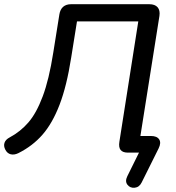

<svg xmlns="http://www.w3.org/2000/svg" viewBox="-33 -725 836 912"><path d="M571.7 112.2 641.2 -28.3V0H574.7Q550.3 0 540 -12.6Q529.7 -25.3 534.2 -52.3L623.9 -623.4H332.7L305.1 -451.2Q284 -316.4 250.1 -228Q216.2 -139.6 169.1 -85.6Q122 -31.5 54 2.5Q34.6 11.9 18.1 7.9Q1.7 4 -7.6 -13.8Q-16.9 -31.5 -11.5 -47Q-6.1 -62.5 13.3 -72.5Q64.3 -99.8 102.1 -143.7Q140 -187.5 169.9 -267.2Q199.9 -346.9 220.1 -475.6L249 -656.4Q252.8 -680.3 267 -692.7Q281.3 -705 304.8 -705H676.2Q703 -705 715.6 -690.5Q728.2 -676 724.3 -649.2L629.1 -48.9L619.3 -79.1H683.4Q712.6 -79.1 723.1 -62.9Q733.6 -46.7 720.3 -19.8L640 141.5Q628.8 164.4 606.9 166.7Q585 168.9 572.4 152.6Q559.8 136.4 571.7 112.2Z"/></svg>

Font: SN Pro Thin
Style: Italic
Weight: 200
Italic angle: -9°
Designer: Tobias Whetton
Foundry: Supernotes
Version: Version 1.003;Glyphs 3.3 (3324)